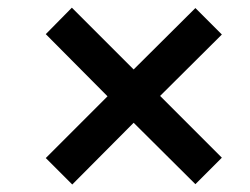

<svg xmlns="http://www.w3.org/2000/svg" viewBox="-20 -663 663 510"><path d="M171.9 -172.9 101.6 -243.2 265.6 -407.2 101.6 -572.3 170.9 -642.6 335 -478.5 499 -641.6 569.3 -571.3 405.3 -408.2 569.3 -244.1 499 -173.8 335 -336.9Z"/></svg>

Font: Post No Bills Colombo
Style: Bold
Weight: 700
Designer: Kosala Senevirathne, Siva Puranthara, Lasantha Premarathna, Tharique Azeez
Foundry: Mooniak
Version: Version 1.220 ; ttfautohint (v1.6)